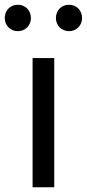

<svg xmlns="http://www.w3.org/2000/svg" viewBox="-45 -787 365 807"><path d="M92 0H183V-543H92ZM30 -656C62 -656 85 -681 85 -711C85 -743 62 -767 30 -767C-2 -767 -25 -743 -25 -711C-25 -681 -2 -656 30 -656ZM245 -656C277 -656 300 -681 300 -711C300 -743 277 -767 245 -767C213 -767 190 -743 190 -711C190 -681 213 -656 245 -656Z"/></svg>

Font: Noto Sans CJK TC Regular
Style: Regular
Weight: 400
Designer: Ryoko NISHIZUKA (kana & ideographs); Paul D. Hunt (Latin, Greek & Cyrillic); Wenlong ZHANG (bopomofo); Sandoll Communica
Foundry: Adobe Systems Incorporated
Version: Version 1.001;PS 1.001;hotconv 1.0.78;makeotf.lib2.5.61930